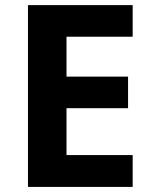

<svg xmlns="http://www.w3.org/2000/svg" viewBox="-20 -734 600 754"><path d="M501 -125H241.2V-309.1H482.9V-433.1H241.2V-589.8H501V-713.9H89.8V0H501Z"/></svg>

Font: Noto Reveo Sans
Style: Bold
Weight: 700
Designer: Monotype Design team
Foundry: Monotype Imaging Inc.
Version: Version 1.04